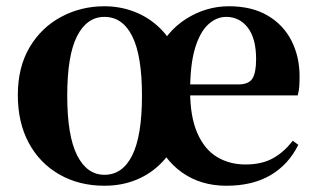

<svg xmlns="http://www.w3.org/2000/svg" viewBox="-20 -577 1014 614"><path d="M314 17Q233 17 170 -19Q107 -55 72 -120Q37 -185 37 -273Q37 -362 74.5 -425.5Q112 -489 175.5 -523Q239 -557 314 -557Q365 -557 411 -539Q457 -521 492.5 -486Q528 -451 547 -401H479Q511 -476 575 -516.5Q639 -557 712 -557Q785 -557 835.5 -527.5Q886 -498 912 -447Q938 -396 938 -333Q938 -314 937 -300Q936 -286 932 -272H495V-307H742Q775 -307 787 -325.5Q799 -344 799 -388Q799 -454 772.5 -488.5Q746 -523 703 -523Q672 -523 645.5 -498.5Q619 -474 603.5 -422Q588 -370 588 -286Q588 -204 611 -151.5Q634 -99 674 -75Q714 -51 765 -51Q818 -51 854 -71.5Q890 -92 916 -127L934 -114Q903 -51 845.5 -17Q788 17 704 17Q622 17 562 -25.5Q502 -68 471 -148H554Q534 -96 499 -59Q464 -22 417 -2.5Q370 17 314 17ZM314 -18Q372 -18 403 -80.5Q434 -143 434 -271Q434 -399 403 -461Q372 -523 314 -523Q258 -523 226.5 -461.5Q195 -400 195 -271Q195 -143 226.5 -80.5Q258 -18 314 -18Z"/></svg>

Font: Noto Serif TC ExtraLight ExtraBold
Style: Regular
Weight: 800
Version: Version 2.002-H1;hotconv 1.1.0;makeotfexe 2.6.0